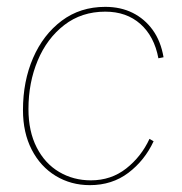

<svg xmlns="http://www.w3.org/2000/svg" viewBox="-20 -530 530 560"><path d="M242 10Q187 10 142.5 -17Q98 -44 72.5 -93.5Q47 -143 47 -209Q47 -293 76.5 -361Q106 -429 160 -469.5Q214 -510 287 -510Q332 -510 367 -492.5Q402 -475 425.5 -442.5Q449 -410 457 -363L442 -360Q430 -424 389.5 -460Q349 -496 287 -496Q218 -496 167.5 -457Q117 -418 90 -353.5Q63 -289 63 -212Q63 -147 87 -100Q111 -53 152.5 -28.5Q194 -4 245 -4Q304 -4 348 -38.5Q392 -73 416 -125L428 -118Q402 -62 354.5 -26Q307 10 242 10Z"/></svg>

Font: Kantumruy Pro Thin
Style: Italic
Weight: 250
Italic angle: -13°
Version: Version 1.002